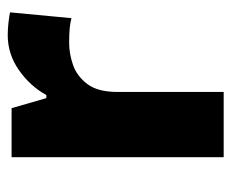

<svg xmlns="http://www.w3.org/2000/svg" viewBox="-71 -528 599 497"><g transform="rotate(-90 228.5 -279.5)"><path d="M386 -559Q402 -559 419 -557Q436 -555 445 -553L430 -394Q419 -397 404.5 -398.5Q390 -400 366 -400Q338 -400 309 -390Q280 -380 259.5 -353Q239 -326 239 -275V0H70V-549H197L223 -459H231Q254 -501 295.5 -530Q337 -559 386 -559Z"/></g></svg>

Font: Noto Sans Thai Looped ExtraBold
Style: Regular
Weight: 800
Designer: Sasikarn Vongin, Ben Mitchell
Foundry: The Fontpad Ltd
Version: Version 1.001; ttfautohint (v1.8.4.7-5d5b)